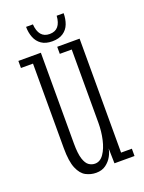

<svg xmlns="http://www.w3.org/2000/svg" viewBox="-127 -704 585 778"><g transform="rotate(-20 165.0 -315.5)"><path d="M151 11Q128 11 107.2 0.2Q86.5 -10.5 73.8 -40.5Q61 -70.5 61 -128V-492.5H9V-523H106V-132Q106 -88 113.5 -65Q121 -42 133 -33.8Q145 -25.5 159 -25.5Q181.5 -25.5 197 -48Q212.5 -70.5 220.2 -105Q228 -139.5 228 -176.5V-492.5H176.5V-523H273V-31.5H319.5V0H233L231.5 -65Q229.5 -49.5 220 -32Q210.5 -14.5 193.5 -1.8Q176.5 11 151 11ZM166 -550.5Q137.5 -550.5 119.8 -562.8Q102 -575 93.8 -596Q85.5 -617 85.5 -642H115Q117 -612.5 129.8 -597.2Q142.5 -582 166 -582Q190 -582 202.8 -597.2Q215.5 -612.5 217.5 -642H247.5Q247.5 -617 239.5 -596Q231.5 -575 213.2 -562.8Q195 -550.5 166 -550.5Z"/></g></svg>

Font: Imbue Thin 10pt ExtraLight
Style: Regular
Weight: 250
Version: Version 1.102